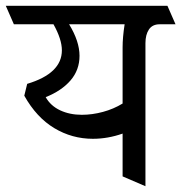

<svg xmlns="http://www.w3.org/2000/svg" viewBox="-50 -590 627 664"><path d="M502 -506Q477 -506 465 -488Q453 -470 453 -441V54L374 20V-128Q323 -110 271 -110Q199 -110 137.5 -147Q76 -184 34 -259L44 -300Q164 -336 164 -416Q164 -454 135 -506H-2L-30 -570H529L557 -506ZM381 -506H189Q225 -447 225 -397Q225 -348 194 -312Q163 -276 108 -254Q125 -224 158 -208.5Q191 -193 233 -193Q269 -193 306 -203Q343 -213 374 -232V-426Q374 -461 381 -506Z"/></svg>

Font: Sumana
Style: Regular
Weight: 400
Designer: Cyreal, Alexei Vanyashin (Devanagari), Olga Karpushina (Latin)
Foundry: Cyreal
Version: Version 1.015;PS 001.015;hotconv 1.0.70;makeotf.lib2.5.58329